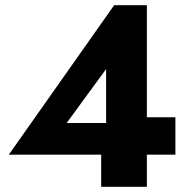

<svg xmlns="http://www.w3.org/2000/svg" viewBox="-20 -720 738 740"><path d="M389 -246V-454L237 -246ZM546 -124V0H370V-124H14L420 -700H546V-268H656V-124Z"/></svg>

Font: renner_700bold
Style: Bold
Weight: 700
Version: Version 003.000 ; ttfautohint (v0.97) -l 8 -r 50 -G 200 -x 1